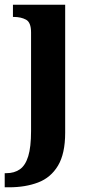

<svg xmlns="http://www.w3.org/2000/svg" viewBox="-38 -556 383 816"><path d="M-18 240V180H-11Q23 180 46.5 163.5Q70 147 82 108Q94 69 94 1V-418Q94 -461 72.5 -472.5Q51 -484 21 -484H17V-536H239V8Q239 97 208.5 148Q178 199 124 219.5Q70 240 1 240Z"/></svg>

Font: Noto Serif Devanagari SemiCondensed
Style: Bold
Weight: 700
Width: 4
Designer: Universal Thirst, Indian Type Foundry and the Monotype Design Team
Foundry: Monotype Imaging Inc.
Version: Version 2.004; ttfautohint (v1.8.4.7-5d5b)